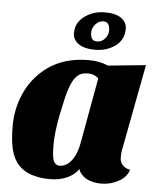

<svg xmlns="http://www.w3.org/2000/svg" viewBox="-54 -799 736 866"><g transform="rotate(5 314.0 -365.5)"><path d="M104 -438Q190 -530 332 -530Q383 -530 420 -513L591 -530L517 -140Q514 -128 514 -106Q514 -84 527.5 -70Q541 -56 561 -54Q551 -20 514.5 0Q478 20 437 20Q396 20 368.5 4.5Q341 -11 333 -37Q317 -12 283 4Q249 20 203.5 20Q158 20 121 8Q84 -4 60.5 -30Q37 -56 26.5 -97Q16 -138 16 -205Q16 -272 39 -333Q62 -394 104 -438ZM241 -44Q273 -44 296.5 -74.5Q320 -105 329 -159L382 -452Q361 -470 336.5 -470Q312 -470 297.5 -462Q283 -454 271.5 -436Q260 -418 250 -387.5Q240 -357 223.5 -275.5Q207 -194 207 -136Q207 -78 216 -61Q225 -44 241 -44ZM297 -724Q336 -751 386 -751Q436 -751 461 -732.5Q486 -714 486 -685.5Q486 -657 475 -638Q464 -619 446 -606Q407 -579 357 -579Q307 -579 281 -597.5Q255 -616 255 -644.5Q255 -673 266.5 -692Q278 -711 297 -724ZM332 -656Q332 -617 360 -617Q383 -617 397.5 -634Q412 -651 412 -670Q412 -710 383 -710Q362 -710 347 -692.5Q332 -675 332 -656Z"/></g></svg>

Font: Sansita One
Style: Regular
Weight: 400
Version: Version 1.002